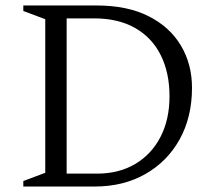

<svg xmlns="http://www.w3.org/2000/svg" viewBox="-20 -680 790 700"><path d="M65 0V-20L145 -50V-610L65 -640V-660H333Q444 -660 521.5 -621Q599 -582 639.5 -514Q680 -446 680 -360Q680 -253 635 -172Q590 -91 510 -45.5Q430 0 326 0ZM323 -613H223V-47H334Q414 -47 473.5 -82.5Q533 -118 565.5 -181.5Q598 -245 598 -329Q598 -415 566 -479Q534 -543 472.5 -578Q411 -613 323 -613Z"/></svg>

Font: Spectral Light
Style: Regular
Weight: 300
Designer: Jean-Baptiste Levee
Foundry: Production Type
Version: Version 2.001